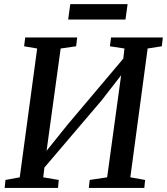

<svg xmlns="http://www.w3.org/2000/svg" viewBox="-20 -928 824 948"><path d="M3 0 7 -39.5 77.5 -52.5 163.5 -688.5 99 -699.5 104.5 -743H361L356 -699.5L279.5 -688.5L204 -140L183 -150L314.5 -313.5L620 -675.5L583 -589L594.5 -688.5L522.5 -699.5L528.5 -743H784L779 -699.5L709 -688.5L623.5 -52.5L696.5 -39.5L692.5 0H418.5L423 -39.5L509 -52.5L584 -599.5L606.5 -593L481 -431.5L167.5 -63.5L203 -133L193.5 -52.5L270 -39.5L266.5 0ZM327 -907.5H610L599.5 -831.5H316.5Z"/></svg>

Font: Merriweather 28pt Medium
Style: Italic
Weight: 500
Italic angle: -7.8°
Version: Version 2.101